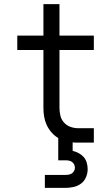

<svg xmlns="http://www.w3.org/2000/svg" viewBox="-20 -693 540 933"><path d="M198 220V157H298Q306 157 314.5 155.5Q323 154 329.5 149.5Q336 145 340 137.5Q344 130 344 122Q344 114 340.5 106.5Q337 99 330 94Q323 89 315 87.5Q307 86 298 86H263V-22Q245 -33 230.5 -49.5Q216 -66 207 -85.5Q198 -105 194.5 -126Q191 -147 191 -169V-450H64V-520H191V-673H269V-520H436V-450H269V-169Q269 -150 273.5 -131Q278 -112 291 -97.5Q304 -83 322.5 -76.5Q341 -70 360 -70H436V0H360Q353 0 346.5 0Q340 0 333 -1V40Q349 44 363 51.5Q377 59 387 70.5Q397 82 401.5 97.5Q406 113 406 129Q406 149 398 168Q390 187 374 199Q358 211 338 215.5Q318 220 298 220Z"/></svg>

Font: Moesevka
Style: Regular
Weight: 400
Monospace: yes
Designer: Belleve Invis
Foundry: Belleve Invis
Version: Version 32.5.0; ttfautohint (v1.8.4)